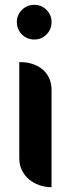

<svg xmlns="http://www.w3.org/2000/svg" viewBox="-20 -528 294 797"><path d="M60 -270H69Q91 -270 113.5 -263Q136 -256 154 -242Q172 -228 183 -206Q194 -184 194 -154V249Q167 249 143 240.5Q119 232 100.5 216.5Q82 201 71 179Q60 157 60 129ZM194 -437Q194 -406 173 -385Q152 -364 123 -364Q92 -364 71 -385Q50 -406 50 -437Q50 -466 71 -487Q92 -508 123 -508Q152 -508 173 -487Q194 -466 194 -437Z"/></svg>

Font: Kenia
Style: Regular
Weight: 400
Designer: Julia Petretta
Foundry: Julia Petretta
Version: Version 1.001